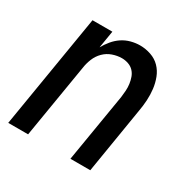

<svg xmlns="http://www.w3.org/2000/svg" viewBox="-126 -645 752 762"><g transform="rotate(30 250.0 -264.0)"><path d="M6 0 92 -520H183L170 -441Q180 -459 194 -476Q208 -493 226 -505Q244 -517 265 -522.5Q286 -528 306 -528Q332 -528 356.5 -519.5Q381 -511 398 -493.5Q415 -476 424 -452.5Q433 -429 436 -404Q439 -379 437.5 -352.5Q436 -326 431 -299L382 0H291L343 -313Q345 -328 346 -343.5Q347 -359 345 -374Q343 -389 338 -403Q333 -417 323 -427.5Q313 -438 298.5 -443Q284 -448 269 -448Q248 -448 226.5 -440.5Q205 -433 189 -417Q173 -401 164.5 -380Q156 -359 153 -338L97 0Z"/></g></svg>

Font: Iosevka Term Curly Md Obl
Style: Regular
Weight: 500
Italic angle: -9°
Designer: Belleve Invis
Foundry: Belleve Invis
Version: Version 32.3.0